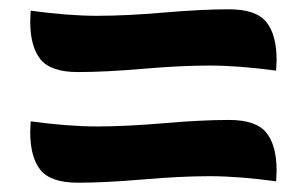

<svg xmlns="http://www.w3.org/2000/svg" viewBox="-20 -563 660 413"><path d="M575 -434Q575 -430 574.5 -422.5Q574 -415 574 -411Q493 -422 431 -422Q369 -422 287.5 -415Q206 -408 147.5 -408Q89 -408 67 -435.5Q45 -463 45 -517Q45 -521 45.5 -528.5Q46 -536 46 -540Q127 -529 189 -529Q251 -529 332.5 -536Q414 -543 472.5 -543Q531 -543 553 -515.5Q575 -488 575 -434ZM575 -196Q575 -192 574.5 -184.5Q574 -177 574 -173Q493 -184 431 -184Q369 -184 287.5 -177Q206 -170 147.5 -170Q89 -170 67 -197.5Q45 -225 45 -279Q45 -283 45.5 -290.5Q46 -298 46 -302Q127 -291 189 -291Q251 -291 332.5 -298Q414 -305 472.5 -305Q531 -305 553 -277.5Q575 -250 575 -196Z"/></svg>

Font: MeriendaOneRegular
Style: Regular
Weight: 400
Designer: Eduardo Rodriguez Tunni
Foundry: Eduardo Rodriguez Tunni
Version: Version 1.001